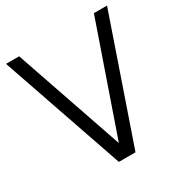

<svg xmlns="http://www.w3.org/2000/svg" viewBox="-173 -884 974 1019"><g transform="rotate(-30 314.5 -375.0)"><path d="M5 -750H85.5L313.5 -86.5L543.5 -750H624L365.5 0H263.5Z"/></g></svg>

Font: Russisch Sans
Style: Regular
Weight: 400
Designer: Michael Sharanda (font) & Cristiano Sobral (main changes)
Foundry: Michael Sharanda
Version: Version 2.00;October 25, 2020;FontCreator 13.0.0.2681 64-bit